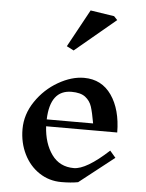

<svg xmlns="http://www.w3.org/2000/svg" viewBox="-60 -940 760 998"><g transform="rotate(5 320.0 -441.0)"><path d="M385 3Q348 10 298 10Q234 10 182.5 -24Q131 -58 102 -117Q73 -176 73 -247Q73 -324 119 -392Q165 -460 234.5 -500Q304 -540 369 -540Q461 -540 512.5 -466Q564 -392 565 -272H194Q199 -183 240.5 -125.5Q282 -68 356 -68Q421 -68 537 -175L567 -140ZM194 -308H436Q426 -365 416.5 -394.5Q407 -424 382.5 -443Q358 -462 310 -462H311Q199 -462 194 -308ZM514 -854 302 -677 265 -696 372 -892 496 -873Z"/></g></svg>

Font: Inknut Antiqua Light
Style: Regular
Weight: 300
Designer: Claus Eggers Sørensen
Foundry: Claus Eggers Sørensen
Version: Version 1.003; ttfautohint (v1.8.2) -l 8 -r 50 -G 200 -x 14 